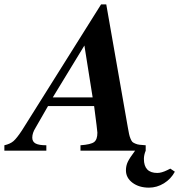

<svg xmlns="http://www.w3.org/2000/svg" viewBox="-51 -696 828 887"><path d="M383.8 -206.1H170.9L112.8 -105Q98.1 -81.5 98.1 -60.1Q98.1 -41.5 113.3 -33.2Q128.4 -24.9 163.1 -24.9V0H-30.8V-24.9Q-4.4 -30.8 11 -43.9Q26.4 -57.1 50.8 -94.2L416 -675.8H439.9L539.1 -109.9Q543 -88.4 545.2 -77.4Q547.4 -66.4 552 -55.4Q556.6 -44.4 560.5 -40.5Q564.5 -36.6 574.2 -32.5Q584 -28.3 593.8 -27.3Q603.5 -26.4 622.1 -24.9V0Q613.8 20 613.8 38.1Q613.8 103 675.8 103Q695.3 103 722.2 89.8L735.8 83L756.8 97.2Q738.8 130.9 706.3 150.9Q673.8 170.9 637.2 170.9Q591.3 170.9 561 148.2Q530.8 125.5 530.8 90.8Q530.8 69.8 539.3 51.8Q547.9 33.7 573.2 0H320.8V-24.9Q368.7 -28.3 383.8 -39.8Q398.9 -51.3 398.9 -83Q398.9 -90.8 383.8 -206.1ZM192.9 -246.1H377L338.9 -485.8Z"/></svg>

Font: Accordance
Style: Bold-Italic
Weight: 700
Italic angle: -11°
Version: Version 1.2 (build January 31, 2020) Miklal Software Solutio